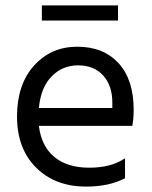

<svg xmlns="http://www.w3.org/2000/svg" viewBox="-20 -686 562 711"><path d="M417 -610H135V-666H417ZM124 -286H396V-306Q396 -369 362 -406.5Q328 -444 269.5 -444Q211 -444 171 -403Q131 -362 124 -286ZM299 5Q184 5 113.5 -65.5Q43 -136 43 -254.5Q43 -373 106 -443Q169 -513 266 -513Q363 -513 419 -452Q475 -391 475 -279Q475 -247 470 -220H124Q133 -145 181 -105Q229 -65 310.5 -65Q392 -65 443 -100V-26Q384 5 299 5Z"/></svg>

Font: Hind Mysuru
Style: Regular
Weight: 400
Designer: Manushi Parikh, Hitesh Malaviya
Foundry: Indian Type Foundry
Version: Version 0.703;PS 1.0;hotconv 1.0.86;makeotf.lib2.5.63406